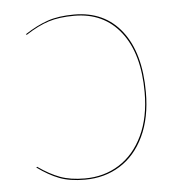

<svg xmlns="http://www.w3.org/2000/svg" viewBox="-44 -570 597 622"><g transform="rotate(-5 254.5 -259.0)"><path d="M429 -256Q429 -173 400.5 -113Q372 -53 322 -22Q272 9 208 9Q159 9 125 -4Q91 -17 54 -44L57 -46Q94 -20 127.5 -7.5Q161 5 208 5Q271 5 320 -26Q369 -57 397 -116Q425 -175 425 -256Q425 -382 370 -452.5Q315 -523 219 -523Q170 -523 135.5 -512Q101 -501 61 -475L58 -477Q98 -503 133.5 -515Q169 -527 219 -527Q318 -527 373.5 -455.5Q429 -384 429 -256Z"/></g></svg>

Font: FiraGO Four
Style: Regular
Weight: 100
Designer: bBox Type
Foundry: bBox Type GmbH
Version: Version 1.001